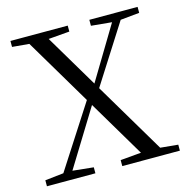

<svg xmlns="http://www.w3.org/2000/svg" viewBox="-107 -831 914 933"><g transform="rotate(-15 350.0 -364.0)"><path d="M15.5 0V-30.1L123.4 -42.1H143.1L259.3 -30.1V0ZM82.8 0 329.1 -382 354.9 -359.9H349.7L340 -342.3L129.4 0ZM394.5 0V-30.1L531.6 -42.1H558.5L684.3 -30.1V0ZM372 -376 347.1 -396.6H351.5L361 -411.6L551.4 -728H596.1ZM522.2 0 89.8 -728H186L618.4 0ZM26.9 -698V-728H315.1V-698L179.7 -686.9H152ZM423.8 -698V-728H666.6V-698L556.8 -687.2H537.7Z"/></g></svg>

Font: Early Summer Mincho VF
Style: Regular
Weight: 250
Designer: GuiWonder
Version: Version 1.002